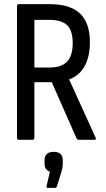

<svg xmlns="http://www.w3.org/2000/svg" viewBox="-20 -675 510 927"><path d="M71 0Q62 0 62 -10V-645Q62 -655 71 -655H219Q319 -655 366.5 -609.5Q414 -564 414 -472Q414 -400 388 -354.5Q362 -309 314 -292V-291L441 -12Q447 0 435 0H360Q354 0 350 -6L230 -278H146V-10Q146 0 137 0ZM146 -349H218Q277 -349 304 -377.5Q331 -406 331 -467Q331 -528 304 -553.5Q277 -579 219 -579H146ZM210 232Q203 232 205 223L221 154Q195 145 195 115V99Q195 78 207 68Q219 58 239 58Q283 58 283 99V115Q283 128 280.5 139.5Q278 151 274 163L254 227Q251 232 246 232Z"/></svg>

Font: Sofia Sans Condensed Medium
Style: Regular
Weight: 500
Designer: Botio Nikoltchev, Ani Petrova
Foundry: lettersoup
Version: Version 4.101; ttfautohint (v1.8.4.7-5d5b)